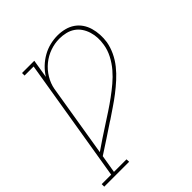

<svg xmlns="http://www.w3.org/2000/svg" viewBox="-218 -881 1019 1019"><g transform="rotate(-45 291.0 -371.5)"><path d="M-18 0V-19H53L168 -716H100V-735H192L175 -631Q191 -657 213 -678Q235 -699 261.5 -714Q288 -729 317 -736Q346 -743 374 -743Q401 -743 426.5 -736.5Q452 -730 472.5 -716Q493 -702 507 -681.5Q521 -661 528 -636.5Q535 -612 536.5 -585.5Q538 -559 534 -532Q528 -499 513 -467Q498 -435 475.5 -407Q453 -379 426 -354.5Q399 -330 370.5 -308Q342 -286 312 -266Q282 -246 253 -226H252Q212 -199 171.5 -172.5Q131 -146 91 -120L74 -19H168L169 0ZM95 -146Q125 -167 156 -187.5Q187 -208 218 -228Q249 -248 279.5 -268Q310 -288 340 -310Q370 -332 398 -355.5Q426 -379 450 -407Q474 -435 491 -468Q508 -501 513 -535Q517 -559 516 -582.5Q515 -606 508 -628.5Q501 -651 488.5 -669.5Q476 -688 457.5 -700.5Q439 -713 416 -718.5Q393 -724 369 -724Q334 -724 299.5 -712Q265 -700 236 -676.5Q207 -653 187.5 -620.5Q168 -588 162 -554Z"/></g></svg>

Font: Iosevka Etoile Thin
Style: Italic
Weight: 100
Italic angle: -9°
Designer: Belleve Invis
Foundry: Belleve Invis
Version: Version 22.1.2; ttfautohint (v1.8.4)